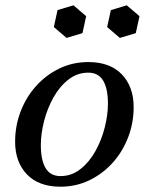

<svg xmlns="http://www.w3.org/2000/svg" viewBox="-20 -689 561 724"><path d="M313 -415Q271 -415 237.5 -388.5Q204 -362 181 -320.5Q158 -279 146 -231.5Q134 -184 134 -142Q134 -85 152 -55Q170 -25 208 -25V15Q126 15 81.5 -31.5Q37 -78 37 -155Q37 -214 57.5 -268Q78 -322 115.5 -364Q153 -406 203.5 -430.5Q254 -455 313 -455ZM208 -25Q250 -25 283.5 -51.5Q317 -78 340 -119.5Q363 -161 375 -208.5Q387 -256 387 -298Q387 -355 369 -385Q351 -415 313 -415V-455Q395 -455 439.5 -408.5Q484 -362 484 -285Q484 -226 463.5 -172Q443 -118 405.5 -76Q368 -34 317.5 -9.5Q267 15 208 15ZM257 -669 305 -628 291 -564 231 -546 183 -587 197 -651ZM458 -669 506 -628 492 -564 432 -546 384 -587 398 -651Z"/></svg>

Font: Poltawski Nowy
Style: Italic
Weight: 400
Italic angle: -12°
Designer: Adam Pótawski, Mateusz Machalski, Borys Kosmynka, Ania Wieluska
Foundry: Capitalics.wtf
Version: Version 1.001;gftools[0.9.25]